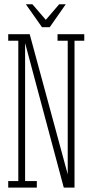

<svg xmlns="http://www.w3.org/2000/svg" viewBox="-20 -856 422 876"><path d="M17.5 0V-30H63.5V-670H17.5V-700H115.5L290 -57H289V-670H242.5V-700H364.5V-670H320V0H271L93.5 -663.5H94.5V-30H148V0ZM171.5 -732 98 -836.5H128L189 -765.5L250 -836.5H280L207 -732Z"/></svg>

Font: Imbue Thin
Style: Regular
Weight: 100
Designer: Tyler Finck
Foundry: Etcetera Type Company
Version: Version 1.102